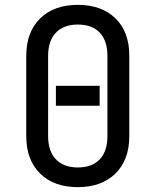

<svg xmlns="http://www.w3.org/2000/svg" viewBox="-20 -760 640 790"><path d="M300 10Q202 10 145 -46Q88 -102 88 -200V-530Q88 -628 145 -684Q202 -740 300 -740Q398 -740 455 -684.5Q512 -629 512 -531V-200Q512 -102 455 -46Q398 10 300 10ZM300 -71Q359 -71 390.5 -104.5Q422 -138 422 -200V-530Q422 -592 390.5 -625.5Q359 -659 300 -659Q242 -659 210 -625.5Q178 -592 178 -530V-200Q178 -138 210 -104.5Q242 -71 300 -71ZM210 -325V-407H390V-325Z"/></svg>

Font: JetBrainsMono NFM
Style: Regular
Weight: 400
Monospace: yes
Designer: Philipp Nurullin, Konstantin Bulenkov
Foundry: JetBrains
Version: Version 2.304; ttfautohint (v1.8.4.7-5d5b);Nerd Fonts 3.3.0